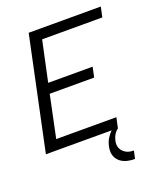

<svg xmlns="http://www.w3.org/2000/svg" viewBox="-173 -735 868 1019"><g transform="rotate(-20 261.0 -226.0)"><path d="M412.1 185.1Q351.1 185.1 322.5 154.5Q293.9 124 305.2 74.2Q310.1 50.8 321.5 32.5Q333 14.2 347.2 0H-23.9L110.8 -637.2H518.1L505.9 -580.1H166L117.2 -352.1H368.2L356 -294.9H105L55.2 -57.1H395L382.8 -1L383.8 0Q355 22 347.2 59.1Q339.8 94.2 361.3 117.7Q382.8 141.1 421.9 141.1Z"/></g></svg>

Font: Anonymous Pro
Style: Italic
Weight: 400
Italic angle: -12°
Monospace: yes
Designer: Mark Simonson
Version: Version 1.003